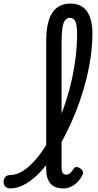

<svg xmlns="http://www.w3.org/2000/svg" viewBox="-136 -1039 550 1076"><path d="M-79 17Q-98 17 -107 5.5Q-116 -6 -116 -20.5Q-116 -35 -107 -46.5Q-98 -58 -79 -58Q-51 -58 -22 -73Q7 -88 36 -115.5Q65 -143 93 -181.5Q121 -220 146.5 -267Q172 -314 195 -368Q218 -422 236.5 -481Q255 -540 268.5 -602Q282 -664 289 -727Q296 -790 296 -852Q296 -867 309 -874.5Q322 -882 339 -882Q356 -882 369 -874.5Q382 -867 382 -852Q382 -793 373.5 -729.5Q365 -666 349 -600.5Q333 -535 310.5 -470.5Q288 -406 260.5 -345.5Q233 -285 201.5 -230Q170 -175 136 -130Q102 -85 66 -52Q30 -19 -6.5 -1Q-43 17 -79 17ZM219 17Q194 17 176 10Q158 3 146.5 -10.5Q135 -24 129 -44Q123 -64 123 -90V-808Q123 -916 157 -967.5Q191 -1019 259 -1019Q300 -1019 327 -1000Q354 -981 368 -943.5Q382 -906 382 -852Q382 -833 369 -824Q356 -815 339 -815Q322 -815 309 -824Q296 -833 296 -852Q296 -882 292 -901Q288 -920 279 -929.5Q270 -939 256 -939Q240 -939 229 -925.5Q218 -912 213.5 -881Q209 -850 209 -798V-101Q209 -86 212 -77Q215 -68 221 -64Q227 -60 235 -60Q243 -60 250 -64Q257 -68 264 -76Q271 -84 279 -96Q285 -104 294.5 -103Q304 -102 314 -95Q325 -88 328 -78.5Q331 -69 327 -60Q315 -36 298.5 -19Q282 -2 262 7.5Q242 17 219 17Z"/></svg>

Font: Playwrite PE
Style: Regular
Weight: 400
Designer: Veronika Burian, José Scaglione
Foundry: TypeTogether
Version: Version 1.002